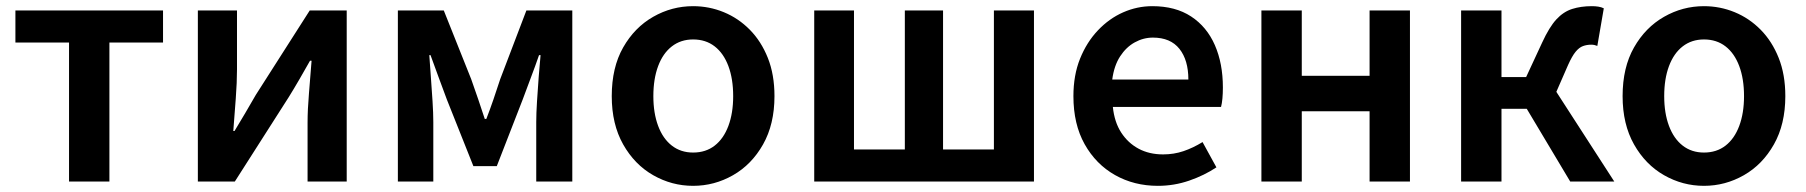

<svg xmlns="http://www.w3.org/2000/svg" viewBox="-20 -589 5859 623"><path d="M204 0V-451H30V-555H509V-451H335V0Z M622 0V-555H749V-364Q749 -322 745 -269Q741 -216 737 -164H741Q756 -189 776 -222.5Q796 -256 810 -281L985 -555H1105V0H978V-191Q978 -233 982.5 -286Q987 -339 991 -392H986Q972 -367 952 -332.5Q932 -298 917 -274L742 0Z M1271 0V-555H1420L1509 -332Q1521 -298 1532 -266Q1543 -234 1553 -203H1558Q1570 -234 1581 -266Q1592 -298 1603 -332L1688 -555H1837V0H1720V-193Q1720 -221 1722.5 -260.5Q1725 -300 1728 -340Q1731 -380 1734 -410H1729Q1717 -375 1702.5 -337Q1688 -299 1676 -266L1592 -50H1516L1430 -266Q1418 -299 1403.5 -337.5Q1389 -376 1377 -410H1373Q1375 -380 1378 -340Q1381 -300 1383.5 -260.5Q1386 -221 1386 -193V0Z M2229 14Q2160 14 2099.5 -20.5Q2039 -55 2002 -120.5Q1965 -186 1965 -277Q1965 -370 2002 -435Q2039 -500 2099.5 -534.5Q2160 -569 2229 -569Q2281 -569 2328.5 -549.5Q2376 -530 2413 -492.5Q2450 -455 2471.5 -401Q2493 -347 2493 -277Q2493 -186 2456 -120.5Q2419 -55 2358.5 -20.5Q2298 14 2229 14ZM2229 -94Q2270 -94 2299 -116.5Q2328 -139 2343.5 -180.5Q2359 -222 2359 -277Q2359 -333 2343.5 -374.5Q2328 -416 2299 -438.5Q2270 -461 2229 -461Q2189 -461 2160 -438.5Q2131 -416 2115.5 -374.5Q2100 -333 2100 -277Q2100 -222 2115.5 -180.5Q2131 -139 2160 -116.5Q2189 -94 2229 -94Z M2622 0V-555H2751V-104H2916V-555H3040V-104H3205V-555H3335V0Z M3737 14Q3660 14 3598 -21Q3536 -56 3499.5 -121Q3463 -186 3463 -277Q3463 -345 3484.5 -398.5Q3506 -452 3542.5 -490.5Q3579 -529 3624.5 -549Q3670 -569 3719 -569Q3794 -569 3845 -535.5Q3896 -502 3922 -442.5Q3948 -383 3948 -305Q3948 -286 3946.5 -269.5Q3945 -253 3942 -242H3591Q3596 -193 3618 -159Q3640 -125 3674.5 -106.5Q3709 -88 3754 -88Q3789 -88 3820 -98.5Q3851 -109 3882 -128L3927 -46Q3888 -20 3839 -3Q3790 14 3737 14ZM3589 -331H3836Q3836 -394 3807 -430.5Q3778 -467 3721 -467Q3690 -467 3662 -451.5Q3634 -436 3614.5 -406Q3595 -376 3589 -331Z M4073 0V-555H4204V-343H4424V-555H4555V0H4424V-228H4204V0Z M4721 0V-555H4852V-339H4932L4984 -451Q5007 -501 5030 -526Q5053 -551 5081.5 -560Q5110 -569 5145 -569Q5156 -569 5166 -567.5Q5176 -566 5184 -562L5163 -440Q5158 -442 5153.5 -443Q5149 -444 5143 -444Q5129 -444 5116.5 -439.5Q5104 -435 5092.5 -421Q5081 -407 5068 -378L5030 -291L5218 0H5075L4934 -236H4852V0Z M5509 14Q5440 14 5379.5 -20.5Q5319 -55 5282 -120.5Q5245 -186 5245 -277Q5245 -370 5282 -435Q5319 -500 5379.5 -534.5Q5440 -569 5509 -569Q5561 -569 5608.5 -549.5Q5656 -530 5693 -492.5Q5730 -455 5751.5 -401Q5773 -347 5773 -277Q5773 -186 5736 -120.5Q5699 -55 5638.5 -20.5Q5578 14 5509 14ZM5509 -94Q5550 -94 5579 -116.5Q5608 -139 5623.5 -180.5Q5639 -222 5639 -277Q5639 -333 5623.5 -374.5Q5608 -416 5579 -438.5Q5550 -461 5509 -461Q5469 -461 5440 -438.5Q5411 -416 5395.5 -374.5Q5380 -333 5380 -277Q5380 -222 5395.5 -180.5Q5411 -139 5440 -116.5Q5469 -94 5509 -94Z"/></svg>

Font: Noto Sans HK SemiBold
Style: Regular
Weight: 600
Version: Version 2.004-H2;hotconv 1.0.118;makeotfexe 2.5.65603